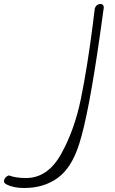

<svg xmlns="http://www.w3.org/2000/svg" viewBox="-354 -528 575 962"><path d="M-323 395Q-334 389 -334 380Q-334 371 -326.5 362Q-319 353 -309 351Q-275 364 -224 364Q-115 364 -48 244Q19 124 51 -31.5Q83 -187 111 -405Q114 -431 116.5 -451Q119 -471 121 -485Q124 -496 132 -502Q140 -508 149 -508Q166 -508 166 -490L145 -340Q89 51 42 196Q4 314 -65.5 364Q-135 414 -233 414Q-288 414 -323 395Z"/></svg>

Font: Bad Script
Style: Regular
Weight: 400
Italic angle: -10°
Designer: Roman Shchyukin (Gaslight Type Foundry), Cyreal (Charset Expansion)
Foundry: Gaslight
Version: Version 2.000